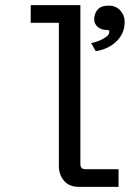

<svg xmlns="http://www.w3.org/2000/svg" viewBox="-20 -746 540 750"><path d="M294 -726V-106Q294 -95 298.5 -90Q303 -85 316 -85H443V-16H289Q250 -16 230 -40Q210 -64 210 -96V-657H100V-726ZM348 -671Q348 -693 361.5 -708.5Q375 -724 404 -724Q433 -724 450 -705Q467 -686 467 -661Q467 -616 435.5 -585Q404 -554 354 -546L336 -578Q344 -579 355 -582.5Q366 -586 376.5 -591Q387 -596 395.5 -602.5Q404 -609 406 -616Q408 -624 406.5 -626.5Q405 -629 397 -629Q375 -629 361.5 -641Q348 -653 348 -671Z"/></svg>

Font: D2Coding
Style: Regular
Weight: 400
Monospace: yes
Designer: Yong-Rak Park; Jeong-Hwan Yoon; Sang-Min Lee;
Foundry: NHN Corporation
Version: Version 1.3.2; Build 20180524